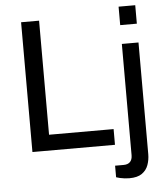

<svg xmlns="http://www.w3.org/2000/svg" viewBox="-60 -776 878 1011"><g transform="rotate(-5 379.5 -270.5)"><path d="M86.1 0V-686H181.2V-83.1H522.4V0ZM604.7 -625.4V-723H692.7V-625.4ZM582.4 182Q570.7 182 558 180.5Q545.3 179 533.3 176.3Q521.4 173.7 513.4 170.7V109.6H558.4Q581.2 109.6 592.9 97.4Q604.7 85.2 604.7 61.9V-526H692.7V64.5Q692.7 94.2 683 121.3Q673.4 148.4 649.6 165.2Q625.8 182 582.4 182Z"/></g></svg>

Font: Archivo SemiBold
Style: Regular
Weight: 600
Designer: Hector Gatti
Foundry: Omnibus-Type
Version: Version 2.001